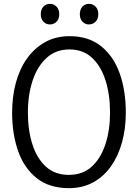

<svg xmlns="http://www.w3.org/2000/svg" viewBox="-20 -967 717 998"><path d="M338 11Q237 11 171.5 -40.5Q106 -92 74.5 -181Q43 -270 43 -382Q43 -465 62.5 -537Q82 -609 120.5 -663Q159 -717 214.5 -748Q270 -779 342 -779Q441 -779 506 -726.5Q571 -674 602.5 -584.5Q634 -495 634 -382Q634 -299 614.5 -228Q595 -157 557.5 -103.5Q520 -50 465 -19.5Q410 11 338 11ZM338 -58Q410 -58 457 -101Q504 -144 528 -217.5Q552 -291 552 -382Q552 -475 528.5 -549Q505 -623 458.5 -666.5Q412 -710 341 -710Q270 -710 222 -666Q174 -622 149.5 -548Q125 -474 125 -382Q125 -290 148.5 -216.5Q172 -143 219 -100.5Q266 -58 338 -58ZM240 -840Q219 -840 205.5 -854.5Q192 -869 192 -893Q192 -918 205.5 -932.5Q219 -947 240 -947Q260 -947 274 -932.5Q288 -918 288 -893Q288 -869 274 -854.5Q260 -840 240 -840ZM442 -840Q422 -840 408.5 -854.5Q395 -869 395 -893Q395 -918 408.5 -932.5Q422 -947 442 -947Q463 -947 477 -932.5Q491 -918 491 -893Q491 -869 477 -854.5Q463 -840 442 -840Z"/></svg>

Font: Yaldevi ExtraLight
Style: Regular
Weight: 400
Version: Version 1.100